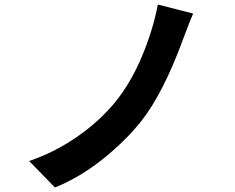

<svg xmlns="http://www.w3.org/2000/svg" viewBox="-20 -792 1040 849"><path d="M834 -732Q826 -716 790 -620Q701 -377 602 -253Q532 -166 432 -86.5Q332 -7 223 37L109 -80Q223 -119 321.5 -187.5Q420 -256 488.5 -339.5Q557 -423 606.5 -540Q656 -657 678 -772Z"/></svg>

Font: Swei Fan Sans CJK TC
Style: Bold
Weight: 700
Version: Version 2.130